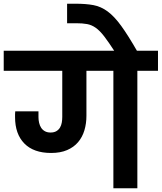

<svg xmlns="http://www.w3.org/2000/svg" viewBox="-41 -1013 870 1033"><path d="M569 -632H424V-390Q424 -348 413 -311.5Q402 -275 379 -248Q356 -221 320 -205.5Q284 -190 234 -190Q140 -190 90 -241Q40 -292 40 -383Q40 -391 40 -398.5Q40 -406 41 -414H166V-383Q166 -367 169.5 -352Q173 -337 180.5 -325.5Q188 -314 200.5 -307Q213 -300 231 -300Q250 -300 262.5 -307.5Q275 -315 282 -327Q289 -339 291.5 -354Q294 -369 294 -384V-632H-21V-740H809V-632H698V0H569Z M576 -736Q543 -787 519.5 -817.5Q496 -848 474 -863.5Q452 -879 427.5 -883.5Q403 -888 369 -888H320V-993H366Q421 -993 461.5 -985.5Q502 -978 538 -951.5Q574 -925 611 -874Q648 -823 698 -736H576Z"/></svg>

Font: SVN-Poppins SemiBold
Style: Regular
Weight: 600
Designer: Ninad Kale (Devanagari), Jonny Pinhorn (Latin)
Foundry: Indian Type Foundry
Version: Version 3.002 2017